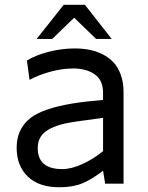

<svg xmlns="http://www.w3.org/2000/svg" viewBox="-20 -770 619 805"><path d="M291 -695.8 199.2 -606.9H133.8L247.1 -750H335.9L448.2 -606.9H382.8ZM293 -566.9Q325.7 -566.9 354.7 -561.3Q383.8 -555.7 410.4 -542.2Q437 -528.8 456.1 -508.3Q475.1 -487.8 486.6 -456.1Q498 -424.3 498 -383.8V0H420.9L412.1 -54.2Q364.7 -17.6 325 -1.2Q285.2 15.1 229 15.1Q142.6 15.1 96.2 -30Q49.8 -75.2 49.8 -149.9Q49.8 -190.9 64.5 -221.7Q79.1 -252.4 106.4 -274.2Q133.8 -295.9 179.2 -311Q224.6 -326.2 280 -335.4Q335.4 -344.7 412.1 -351.1V-380.9Q412.1 -433.6 377.2 -458.3Q342.3 -482.9 286.1 -482.9Q241.2 -482.9 191.7 -469.5Q142.1 -456.1 104 -435.1L92.8 -516.1Q127.9 -538.1 182.9 -552.5Q237.8 -566.9 293 -566.9ZM138.2 -148.9Q138.2 -61 241.2 -61Q278.8 -61 324.7 -81.8Q370.6 -102.5 412.1 -136.2V-275.9Q288.6 -259.8 255.9 -252.9Q175.3 -234.9 151.4 -197.8Q138.2 -177.7 138.2 -148.9Z"/></svg>

Font: Stilu
Style: Regular
Weight: 400
Designer: Genilson Lima Santos
Foundry: Genilson Lima Santos
Version: Version 1.200;PS 001.200;hotconv 1.0.88;makeotf.lib2.5.64775